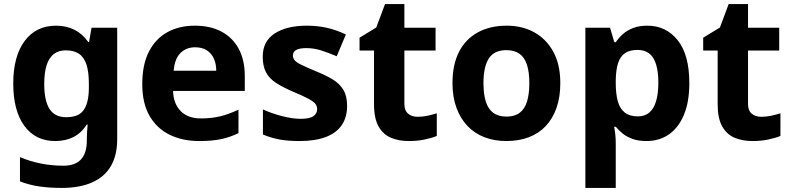

<svg xmlns="http://www.w3.org/2000/svg" viewBox="-20 -682 3881 942"><path d="M255 -556Q305 -556 345 -536Q385 -516 413 -476H417L429 -546H555V1Q555 79 524.5 132Q494 185 433 212.5Q372 240 282 240Q224 240 174.5 233Q125 226 78 208V89Q128 110 181.5 120.5Q235 131 291 131Q349 131 377.5 100Q406 69 406 7V-4Q406 -21 407.5 -39Q409 -57 410 -71H406Q378 -28 339 -9Q300 10 251 10Q154 10 99.5 -64.5Q45 -139 45 -272Q45 -406 101 -481Q157 -556 255 -556ZM302 -435Q267 -435 243.5 -416.5Q220 -398 208.5 -361.5Q197 -325 197 -270Q197 -188 223 -147.5Q249 -107 304 -107Q333 -107 354 -114.5Q375 -122 388.5 -139.5Q402 -157 409 -185Q416 -213 416 -253V-271Q416 -330 404 -366Q392 -402 367 -418.5Q342 -435 302 -435Z M936 -556Q1012 -556 1066.5 -527Q1121 -498 1151 -443Q1181 -388 1181 -308V-236H829Q831 -173 866.5 -137Q902 -101 965 -101Q1018 -101 1061 -111.5Q1104 -122 1150 -144V-29Q1110 -9 1065.5 0.5Q1021 10 958 10Q876 10 813 -20.5Q750 -51 714 -113Q678 -175 678 -269Q678 -365 710.5 -428.5Q743 -492 801 -524Q859 -556 936 -556ZM937 -450Q894 -450 865.5 -422Q837 -394 832 -335H1041Q1041 -368 1029.5 -394Q1018 -420 995 -435Q972 -450 937 -450Z M1683 -162Q1683 -107 1657 -68.5Q1631 -30 1579 -10Q1527 10 1450 10Q1393 10 1352 2.5Q1311 -5 1270 -22V-145Q1314 -125 1365 -112Q1416 -99 1455 -99Q1499 -99 1517.5 -112Q1536 -125 1536 -146Q1536 -160 1528.5 -171Q1521 -182 1496 -196Q1471 -210 1418 -232Q1367 -254 1334 -275.5Q1301 -297 1285 -327.5Q1269 -358 1269 -404Q1269 -480 1328 -518Q1387 -556 1485 -556Q1536 -556 1582 -546Q1628 -536 1677 -513L1632 -406Q1592 -423 1556 -434.5Q1520 -446 1483 -446Q1450 -446 1433.5 -437Q1417 -428 1417 -410Q1417 -397 1425.5 -386.5Q1434 -376 1458.5 -364Q1483 -352 1531 -332Q1578 -313 1612 -292.5Q1646 -272 1664.5 -241.5Q1683 -211 1683 -162Z M2029 -109Q2054 -109 2077 -114Q2100 -119 2123 -126V-15Q2099 -5 2063.5 2.5Q2028 10 1986 10Q1937 10 1898.5 -6Q1860 -22 1837.5 -61.5Q1815 -101 1815 -171V-434H1744V-497L1826 -547L1869 -662H1964V-546H2117V-434H1964V-171Q1964 -140 1982 -124.5Q2000 -109 2029 -109Z M2729 -274Q2729 -206 2710.5 -153Q2692 -100 2657.5 -63.5Q2623 -27 2574 -8.5Q2525 10 2463 10Q2406 10 2357.5 -8.5Q2309 -27 2274 -63.5Q2239 -100 2219.5 -153Q2200 -206 2200 -274Q2200 -365 2232 -427.5Q2264 -490 2324 -523Q2384 -556 2466 -556Q2543 -556 2602 -523Q2661 -490 2695 -427.5Q2729 -365 2729 -274ZM2352 -274Q2352 -220 2363.5 -183.5Q2375 -147 2400 -128.5Q2425 -110 2465 -110Q2505 -110 2529.5 -128.5Q2554 -147 2565.5 -183.5Q2577 -220 2577 -274Q2577 -328 2565.5 -364Q2554 -400 2529 -418Q2504 -436 2464 -436Q2405 -436 2378.5 -395.5Q2352 -355 2352 -274Z M3156 -556Q3248 -556 3305 -484.5Q3362 -413 3362 -274Q3362 -181 3335 -117.5Q3308 -54 3261 -22Q3214 10 3152 10Q3113 10 3084.5 0Q3056 -10 3036 -26Q3016 -42 3001 -60H2993Q2997 -41 2999 -20.5Q3001 0 3001 20V240H2852V-546H2973L2994 -475H3001Q3016 -497 3037 -515.5Q3058 -534 3087.5 -545Q3117 -556 3156 -556ZM3108 -437Q3069 -437 3046 -421Q3023 -405 3012.5 -372.5Q3002 -340 3001 -291V-275Q3001 -222 3011 -185.5Q3021 -149 3045 -130Q3069 -111 3110 -111Q3144 -111 3166 -130Q3188 -149 3199 -186Q3210 -223 3210 -276Q3210 -356 3185.5 -396.5Q3161 -437 3108 -437Z M3715 -109Q3740 -109 3763 -114Q3786 -119 3809 -126V-15Q3785 -5 3749.5 2.5Q3714 10 3672 10Q3623 10 3584.5 -6Q3546 -22 3523.5 -61.5Q3501 -101 3501 -171V-434H3430V-497L3512 -547L3555 -662H3650V-546H3803V-434H3650V-171Q3650 -140 3668 -124.5Q3686 -109 3715 -109Z"/></svg>

Font: Noto Sans Armenian
Style: Bold
Weight: 700
Version: Version 2.007